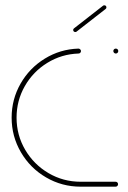

<svg xmlns="http://www.w3.org/2000/svg" viewBox="-20 -701 480 721"><path d="M23.7 -259.3Q23.7 -328.1 57.2 -386.9Q90.7 -445.6 148.3 -480.9Q205.9 -516.3 274.4 -518.5Q278.1 -518.5 281.1 -515.7Q284.1 -513 284.1 -509.3Q284.1 -505.6 281.5 -502.8Q278.9 -500 274.8 -500Q211.1 -497.8 157.8 -465Q104.4 -432.2 73.3 -377.8Q42.2 -323.3 42.2 -259.3Q42.2 -193.7 74.6 -138.5Q107 -83.3 162.2 -50.9Q217.4 -18.5 283 -18.5H414.1Q418.1 -18.5 420.7 -15.9Q423.3 -13.3 423.3 -9.3Q423.3 -5.6 420.7 -2.8Q418.1 0 414.1 0H283Q212.6 0 153 -34.8Q93.3 -69.6 58.5 -129.3Q23.7 -188.9 23.7 -259.3ZM405.6 -509.3Q405.6 -513.3 408.3 -515.9Q411.1 -518.5 414.8 -518.5Q418.9 -518.5 421.5 -515.9Q424.1 -513.3 424.1 -509.3Q424.1 -505.6 421.5 -502.8Q418.9 -500 414.8 -500Q411.1 -500 408.3 -502.8Q405.6 -505.6 405.6 -509.3ZM262.6 -580.7Q259.3 -580.7 257 -583Q254.8 -585.2 254.8 -588.5Q254.8 -592.2 257.8 -594.4L367 -679.6Q368.9 -681.1 371.9 -681.1Q375.2 -681.1 377.4 -678.9Q379.6 -676.7 379.6 -673.3Q379.6 -669.6 376.7 -667.4L267.4 -582.2Q265.6 -580.7 262.6 -580.7Z"/></svg>

Font: 26F Galaxy Sans Hairline
Style: Regular
Weight: 50
Designer: C₂₉H₂₅N₃O₅
Version: Version 1.100